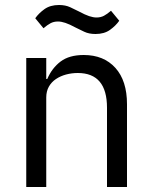

<svg xmlns="http://www.w3.org/2000/svg" viewBox="-20 -748 608 768"><path d="M85 0V-516H165V-432H169Q188 -476 222.5 -502Q257 -528 315 -528Q395 -528 441.5 -476.5Q488 -425 488 -331V0H408V-317Q408 -456 291 -456Q267 -456 244.5 -450Q222 -444 204 -432Q186 -420 175.5 -401.5Q165 -383 165 -358V0ZM362 -612Q336 -612 317 -621Q298 -630 282 -638Q258 -651 241.5 -656.5Q225 -662 212 -662Q195 -662 182 -655Q169 -648 154 -635L121 -675Q135 -695 158 -711.5Q181 -728 216 -728Q242 -728 261 -719Q280 -710 296 -702Q320 -689 336.5 -683.5Q353 -678 366 -678Q383 -678 396 -685Q409 -692 424 -705L457 -665Q443 -645 420 -628.5Q397 -612 362 -612Z"/></svg>

Font: IBM Plex Sans Arabic
Style: Regular
Weight: 400
Designer: Mike Abbink, Paul van der Laan, Pieter van Rosmalen, Wael Morcos, Khajak Apelian
Foundry: Bold Monday
Version: Version 1.1